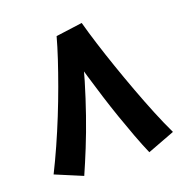

<svg xmlns="http://www.w3.org/2000/svg" viewBox="-125 -792 889 923"><g transform="rotate(-20 319.5 -330.5)"><path d="M151 17 15 -40Q44 -98 73 -163Q102 -228 129 -295Q156 -362 180 -428Q204 -494 223.5 -553Q243 -612 256 -660L390 -678L350 -568Q333 -491 309 -410.5Q285 -330 258 -252.5Q231 -175 203 -106Q175 -37 151 17ZM484 17Q464 -29 444 -82.5Q424 -136 404 -193.5Q384 -251 365.5 -310Q347 -369 330 -426.5Q313 -484 298 -537L261 -660L391 -678Q405 -626 425 -562.5Q445 -499 469 -429.5Q493 -360 519 -290Q545 -220 571.5 -155Q598 -90 624 -36Z"/></g></svg>

Font: Farlight84_Sys_V01
Style: Bold
Weight: 700
Designer: Monotype Design Team, Nadine Chahine and Nizar Qandah
Foundry: Monotype Imaging Inc.
Version: Version 2.004;October 31, 2024;FontCreator 14.0.0.2814 64-bi